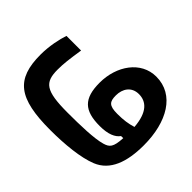

<svg xmlns="http://www.w3.org/2000/svg" viewBox="-110 -637 806 806"><g transform="rotate(45 293.0 -234.0)"><path d="M258.3 2.9C345.7 2.9 431.6 -5.9 485.8 -27.8C554.7 -55.7 581.5 -129.4 581.5 -230C581.5 -367.7 522.5 -470.7 414.6 -470.7C324.2 -470.7 264.2 -384.8 264.2 -284.2C264.2 -189.9 301.8 -155.8 393.1 -155.8C442.9 -155.8 471.7 -168.9 486.3 -189.5L499 -189.9C496.1 -133.3 484.4 -122.6 456.1 -114.3C414.6 -102.1 333 -100.1 258.3 -100.1C126.5 -100.1 100.6 -122.6 100.6 -198.7C100.6 -233.9 104.5 -263.7 113.8 -324.7H26.9C16.6 -295.4 5.4 -242.7 5.4 -192.4C5.4 -46.4 68.8 2.9 258.3 2.9ZM499 -256.3C471.7 -248 446.8 -244.1 409.2 -244.1C359.9 -244.1 350.1 -257.8 350.1 -294.9C350.1 -333.5 371.1 -367.2 415 -367.2C458.5 -367.2 492.7 -337.9 499 -256.3Z"/></g></svg>

Font: Cascadia Code PL
Style: Regular
Weight: 400
Monospace: yes
Designer: Aaron Bell
Foundry: Saja Typeworks
Version: Version 2404.023